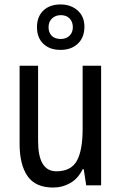

<svg xmlns="http://www.w3.org/2000/svg" viewBox="-20 -832 545 862"><path d="M434 -537V0H367L356 -72H351Q331 -31 296 -10.5Q261 10 219 10Q139 10 103.5 -41.5Q68 -93 68 -186V-537H151V-199Q151 -63 233 -63Q299 -63 325 -110Q351 -157 351 -253V-537ZM252 -608Q203 -608 174.5 -635.5Q146 -663 146 -710Q146 -757 174.5 -784.5Q203 -812 252 -812Q298 -812 328.5 -785Q359 -758 359 -712Q359 -664 329.5 -636Q300 -608 252 -608ZM253 -657Q277 -657 292 -671.5Q307 -686 307 -710Q307 -734 292.5 -749Q278 -764 253 -764Q229 -764 213.5 -749Q198 -734 198 -710Q198 -686 212 -671.5Q226 -657 253 -657Z"/></svg>

Font: Noto Sans Hebrew Condensed
Style: Regular
Weight: 400
Width: 3
Designer: Monotype Design Team
Foundry: Monotype Imaging Inc.
Version: Version 2.004; ttfautohint (v1.8.4.7-5d5b)